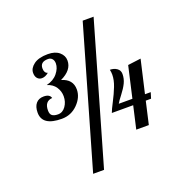

<svg xmlns="http://www.w3.org/2000/svg" viewBox="-157 -888 1134 1191"><g transform="rotate(-20 409.5 -292.5)"><path d="M591 -750 327 165H255L519 -750ZM634 -150H493Q500 -170 522.5 -213Q545 -256 561 -297Q577 -338 577 -373Q577 -391 573 -406Q600 -406 619 -392.5Q638 -379 638 -355Q638 -324 624.5 -296Q611 -268 586 -236Q561 -204 553 -189H643L690 -395L776 -406L726 -189H764L752 -150H717L683 -1H600ZM177 -364Q126 -360 126 -300Q126 -275 139 -265.5Q152 -256 177 -256Q208 -256 228 -284.5Q248 -313 248 -350Q248 -383 229.5 -411Q211 -439 173 -451Q220 -462 246 -494Q272 -526 272 -558Q272 -577 262 -588.5Q252 -600 235 -600Q183 -600 183 -557Q183 -526 205 -520Q183 -501 160 -501Q142 -501 130.5 -514Q119 -527 119 -550Q119 -581 151 -605Q183 -629 244 -629Q292 -629 319 -606Q346 -583 346 -550Q346 -487 267 -450Q339 -429 339 -362Q339 -310 295.5 -266Q252 -222 190 -222Q61 -222 61 -309Q61 -348 79 -369.5Q97 -391 130 -391Q170 -391 177 -364Z"/></g></svg>

Font: Lobster 1.4
Style: Regular
Weight: 400
Designer: Pablo Impallari
Foundry: Pablo Impallari. www.impallari.com
Version: Version 1.4